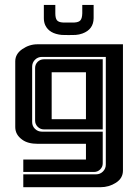

<svg xmlns="http://www.w3.org/2000/svg" viewBox="-20 -594 571 793"><path d="M263.7 -449.2 235.4 -449.7Q183.6 -454.6 167 -489.7Q161.1 -502.4 161.1 -519V-573.7H208.5V-539.1Q208.5 -519 215.1 -510.5Q221.7 -502 240.2 -501H287.1Q305.7 -502 312.5 -510.5Q319.3 -519 319.8 -539.1V-573.7H366.7V-519Q366.2 -472.2 320.3 -455.6Q306.6 -450.7 292.5 -449.7ZM76.2 179.2V126H377Q393.6 126 405.3 114.3Q417 102.5 417 85.9V-358.9H152.8Q136.2 -358.9 124.5 -347.2Q112.8 -335.4 112.8 -318.8V-89.8Q112.8 -73.2 124.5 -61.8Q136.2 -50.3 152.8 -50.3H404.3V80.6Q404.3 95.2 393.8 105.7Q383.3 116.2 368.7 116.2H76.2V64.9H335V0H136.2Q94.7 0 71.8 -17.1Q43 -37.6 43 -69.3V-340.8Q43 -371.1 72 -391.1Q101.1 -411.1 134.3 -411.1H487.8V110.4Q487.8 142.1 459 160.6Q430.2 179.2 395 179.2ZM135.7 -338.9Q146.5 -349.1 161.1 -349.1H404.3V-59.6H161.1Q146.5 -59.6 135.7 -70.3Q125 -81.1 125 -95.7V-313Q125 -328.1 135.7 -338.9ZM193.4 -295.4V-101.6H335V-295.4Z"/></svg>

Font: Ebtekar Inline 2
Style: Inline-2
Weight: 500
Designer: Arman Khorramak
Foundry: Arman Khorramak
Version: Version 2.000